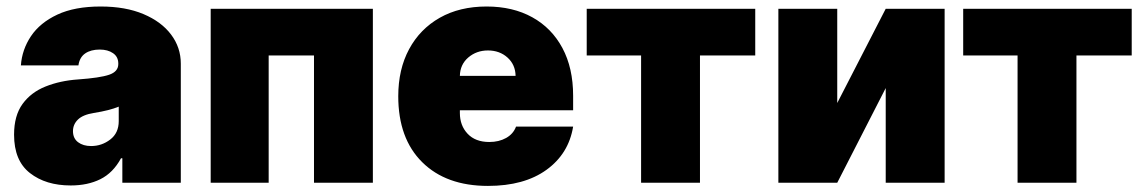

<svg xmlns="http://www.w3.org/2000/svg" viewBox="-20 -573 3591 602"><path d="M201.7 8.5Q123.6 8.5 73.9 -30.4Q24.1 -69.2 24.1 -150.6Q24.1 -210.6 50.8 -247.2Q77.4 -283.7 122.9 -301.8Q168.3 -320 224.4 -323.9Q293.3 -328.8 322.1 -338.6Q350.9 -348.4 350.9 -372.2V-373.6Q350.9 -394.9 334.5 -406.2Q318.2 -417.6 292.6 -417.6Q264.6 -417.6 247 -405.4Q229.4 -393.1 225.9 -367.9H45.5Q49 -417.6 77.2 -459.7Q105.5 -501.8 159.8 -527.2Q214.1 -552.6 295.5 -552.6Q373.6 -552.6 429.9 -528.8Q486.2 -505 516.5 -464.5Q546.9 -424 546.9 -373.6V0H363.6V-76.7H359.4Q334.5 -30.9 294.7 -11.2Q255 8.5 201.7 8.5ZM265.6 -115.1Q299 -115.1 325.6 -135.5Q352.3 -155.9 352.3 -193.2V-238.6Q323.2 -226.6 274.1 -218.8Q240.1 -213.4 224.4 -198.2Q208.8 -182.9 208.8 -161.9Q208.8 -139.2 224.8 -127.1Q240.8 -115.1 265.6 -115.1Z M640.6 0V-545.5H1149.1V0H964.5V-399.1H822.4V0Z M1509.9 9.9Q1378.9 9.9 1303.8 -64.5Q1228.7 -138.8 1228.7 -271.3Q1228.7 -355.8 1262.8 -419Q1296.9 -482.2 1359 -517.4Q1421.2 -552.6 1505.7 -552.6Q1588.1 -552.6 1649 -518.8Q1709.9 -485.1 1743.4 -422.4Q1777 -359.7 1777 -272.7V-227.3H1421.9V-218.8Q1421.9 -179.3 1446.2 -153.6Q1470.5 -127.8 1514.2 -127.8Q1544.4 -127.8 1566.9 -140.4Q1589.5 -153.1 1598 -176.1H1777Q1763.1 -90.9 1693.4 -40.5Q1623.6 9.9 1509.9 9.9ZM1421.9 -335.2H1596.6Q1595.9 -370.4 1571.2 -392.6Q1546.5 -414.8 1509.9 -414.8Q1474.1 -414.8 1448.3 -392.8Q1422.6 -370.7 1421.9 -335.2Z M1819.6 -399.1V-545.5H2348V-399.1H2174.7V0H1990.1V-399.1Z M2605.1 -250 2757.1 -545.5H2941.8V0H2757.1V-296.9L2605.1 0H2420.5V-545.5H2605.1Z M3000 -399.1V-545.5H3528.4V-399.1H3355.1V0H3170.5V-399.1Z"/></svg>

Font: Inter UI Black
Style: Regular
Weight: 900
Designer: Rasmus Andersson
Foundry: rsms
Version: 3.2;8d6f07862